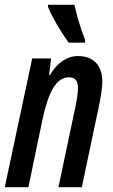

<svg xmlns="http://www.w3.org/2000/svg" viewBox="-24 -785 474 805"><path d="M264 -606H332L333 -617C312 -671 298 -720 288 -765H177V-757C192 -716 238 -641 264 -606ZM-4 0H95L155 -288C179 -397 211 -461 265 -461C291 -461 303 -445 303 -417C303 -393 297 -358 290 -327L221 0H319L392 -346C399 -381 405 -416 405 -442C405 -520 359 -550 303 -550C256 -550 215 -521 185 -470H182L190 -540H111Z"/></svg>

Font: Noto Sans UI Condensed Medium
Style: Italic
Weight: 500
Width: 3
Italic angle: -12°
Designer: Monotype Design Team
Foundry: Monotype Imaging Inc.
Version: Version 1.901